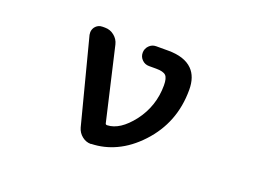

<svg xmlns="http://www.w3.org/2000/svg" viewBox="-86 -729 1172 890"><g transform="rotate(20 500.0 -283.5)"><path d="M422.9 -19.5Q421.9 -18.6 419.9 -18.6Q396.5 -18.6 377 -34.2Q357.4 -49.8 350.6 -74.2L242.2 -492.2Q241.2 -498 241.2 -503.9Q241.2 -517.6 250 -530.3Q263.7 -547.9 286.1 -547.9H298.8Q324.2 -547.9 344.2 -531.7Q364.3 -515.6 370.1 -491.2L453.1 -132.8Q454.1 -126 461.9 -126Q524.4 -127.9 585 -206.1Q646.5 -287.1 646.5 -389.6Q646.5 -425.8 633.8 -438Q621.1 -450.2 585.9 -450.2H550.8Q530.3 -450.2 516.1 -464.4Q502 -478.5 502 -498.5Q502 -518.6 516.1 -533.2Q530.3 -547.9 550.8 -547.9H610.4Q690.4 -547.9 729.5 -508.8Q763.7 -474.6 763.7 -410.2Q763.7 -328.1 736.8 -259.3Q710 -190.4 656.7 -133.3Q603.5 -76.2 542 -47.9Q485.4 -21.5 422.9 -19.5Z"/></g></svg>

Font: Rounded Mgen+ 2m medium
Style: Regular
Weight: 500
Designer: [Source Han Sans]
Ryoko NISHIZUKA  (kana & ideographs); Paul D. Hunt (Latin, Greek & Cyrillic); Wenlong ZHANG  (bopomofo
Version: Version 1.059.20150602